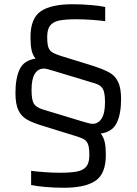

<svg xmlns="http://www.w3.org/2000/svg" viewBox="-20 -716 645 907"><path d="M127 158V91Q149 94 187.5 97Q226 100 262 100Q316 100 345 94Q374 88 388 70.5Q402 53 402 17Q402 -15 397 -31Q392 -47 381 -55Q370 -63 345 -71L190 -119Q136 -135 108.5 -150.5Q81 -166 67 -195Q53 -224 53 -277Q53 -347 73 -389Q93 -431 148 -439Q134 -456 129 -480Q124 -504 124 -540Q124 -630 173 -663Q222 -696 322 -696Q368 -696 412 -692Q456 -688 477 -683V-616Q456 -619 416.5 -622Q377 -625 342 -625Q288 -625 259.5 -619Q231 -613 217 -595.5Q203 -578 203 -542Q203 -510 208 -494Q213 -478 226 -469.5Q239 -461 267 -452L419 -405Q471 -388 497.5 -373Q524 -358 538 -329Q552 -300 552 -248Q552 -178 531.5 -135.5Q511 -93 456 -85Q470 -67 475 -43.5Q480 -20 480 16Q480 105 431 138Q382 171 282 171Q236 171 192 167Q148 163 127 158ZM476 -232Q476 -278 466 -296Q456 -314 429 -322L237 -380Q200 -392 187 -392Q160 -392 144.5 -367.5Q129 -343 129 -292Q129 -245 139.5 -227Q150 -209 182 -199L370 -142Q377 -140 393 -135.5Q409 -131 417 -131Q444 -131 460 -156Q476 -181 476 -232Z"/></svg>

Font: Assailand
Style: Regular
Weight: 400
Designer: Hector Gatti with collaboration of the Omnibus-Type team
Foundry: Omnibus-Type
Version: Version 0.072;October 19, 2019;FontCreator 12.0.0.2547 64-bi